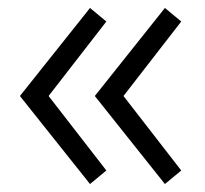

<svg xmlns="http://www.w3.org/2000/svg" viewBox="-20 -556 515 482"><path d="M30 -315 206 -536 247 -502 102 -315 247 -128 206 -94ZM218 -315 394 -536 435 -502 290 -315 435 -128 394 -94Z"/></svg>

Font: Oxanium ExtraLight Light
Style: Regular
Weight: 300
Version: Version 2.000